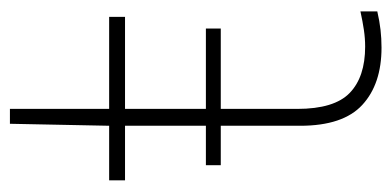

<svg xmlns="http://www.w3.org/2000/svg" viewBox="-221 -559 789 387"><g transform="rotate(-90 173.5 -365.5)"><path d="M34 -315V-345H309.5V-315ZM271 9Q197.5 9 155.5 -29.8Q113.5 -68.5 113.5 -155V-540L117.5 -740H147.5V-161Q147.5 -86 179.8 -55Q212 -24 273 -24Q289.5 -24 306.5 -26.5Q323.5 -29 344 -33.5V0.5Q324.5 5 307 7Q289.5 9 271 9ZM3.5 -508V-540H333V-508Z"/></g></svg>

Font: Encode Sans Condensed Thin Thin
Style: Regular
Weight: 250
Version: Version 3.002